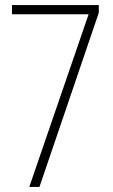

<svg xmlns="http://www.w3.org/2000/svg" viewBox="-20 -800 445 754"><path d="M95 -66H135L368 -750V-780H27V-744H328Z"/></svg>

Font: Noto Sans Malayalam UI ExtraCondensed ExtraLight
Style: Regular
Weight: 200
Width: 2
Designer: Jelle Bosma - Monotype Design Team
Foundry: Monotype Imaging Inc.
Version: Version 2.104